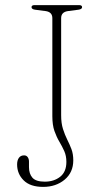

<svg xmlns="http://www.w3.org/2000/svg" viewBox="-20 -720 388 752"><path d="M267 -92Q267 -44.5 233 -16.2Q199 12 149 12Q98.5 12 72.8 -13.5Q47 -39 47 -76Q47 -92 54 -101.8Q61 -111.5 74.5 -111.5Q83.5 -111.5 88.5 -104.5Q93.5 -97.5 93.5 -87V-65.5Q93.5 -39.5 107 -24Q120.5 -8.5 155.5 -8.5Q191.5 -8.5 215.8 -27.8Q240 -47 240 -86Q240 -109.5 231.8 -128Q223.5 -146.5 212.5 -165Q201.5 -183.5 193.2 -207Q185 -230.5 185 -265V-649Q185 -672.5 159.5 -676.5L117 -682Q103.5 -684 103.5 -692Q103.5 -700 115.5 -700H289.5Q301.5 -700 301.5 -692Q301.5 -684 287.5 -682L245.5 -676.5Q219.5 -672.5 219.5 -649V-268.5Q219.5 -237 226.8 -214.5Q234 -192 243.2 -173.5Q252.5 -155 259.8 -136Q267 -117 267 -92Z"/></svg>

Font: Fraunces 72pt S050 Thin
Style: Regular
Weight: 100
Version: Version 1.000; ttfautohint (v1.8.3)